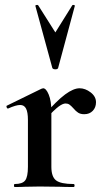

<svg xmlns="http://www.w3.org/2000/svg" viewBox="-20 -750 419 770"><path d="M299 -396Q322 -396 343.5 -379.5Q365 -363 365 -340Q365 -319 352 -305.5Q339 -292 318 -292Q303 -292 293.5 -298Q284 -304 274 -316Q265 -326 258.5 -330.5Q252 -335 243 -335Q232 -335 215.5 -323Q199 -311 161 -271L153 -284Q208 -347 241.5 -371.5Q275 -396 299 -396ZM39 -12Q70 -12 81 -26.5Q92 -41 92 -81V-269Q92 -300 84.5 -314.5Q77 -329 61 -329Q44 -329 13 -315H11Q8 -315 6.5 -320Q5 -325 7 -326L146 -394Q152 -396 153 -396Q165 -396 175.5 -370.5Q186 -345 186 -303V-81Q186 -41 205 -26.5Q224 -12 275 -12Q279 -12 279 -6Q279 0 275 0Q240 0 220 -1L139 -2L80 -1Q65 0 39 0Q36 0 36 -6Q36 -12 39 -12ZM133 -729 202 -620 270 -729Q272 -731 276.5 -730Q281 -729 280 -726L213 -477Q211 -472 202 -472Q193 -472 190 -477L122 -726Q121 -729 126 -730Q131 -731 133 -729Z"/></svg>

Font: Cormorant Infant
Style: Bold
Weight: 700
Designer: Christian Thalmann (Catharsis Fonts)
Foundry: Catharsis Fonts
Version: Version 4.000